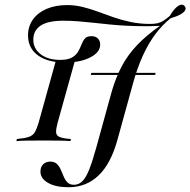

<svg xmlns="http://www.w3.org/2000/svg" viewBox="-20 -604 815 822"><path d="M273.4 197.6Q218.5 197.6 185.9 179Q153.2 160.5 153.2 130.6Q153.2 110.5 164.9 99.2Q176.6 87.9 195.2 87.9Q213.7 87.9 223.8 98Q233.9 108.1 240.3 122.6Q246.8 137.1 252.8 152Q258.9 166.9 269 177Q279 187.1 296.8 187.1Q317.7 187.1 333.5 171Q349.2 154.8 362.9 119.4Q376.6 83.9 392.7 25.8L458.1 -211.3Q475.8 -272.6 501.6 -321Q527.4 -369.4 567.7 -411.7Q608.1 -454 668.5 -496L673.4 -493.5Q658.9 -493.5 645.2 -492.7Q631.5 -491.9 619.4 -491.9Q607.3 -491.9 596.8 -491.9Q557.3 -491.9 519.4 -494Q481.5 -496 446 -499.6Q410.5 -503.2 377 -506.9Q343.5 -510.5 312.1 -512.9Q280.6 -515.3 250.8 -515.3Q185.5 -515.3 154 -494.4Q122.6 -473.4 122.6 -433.9Q122.6 -396 154 -371.8Q185.5 -347.6 237.9 -347.6Q270.2 -347.6 287.9 -357.7Q305.6 -367.7 314.5 -383.1Q323.4 -398.4 329 -413.7Q334.7 -429 343.5 -439.1Q352.4 -449.2 371.8 -449.2Q388.7 -449.2 398.8 -439.5Q408.9 -429.8 408.9 -412.9Q408.9 -379.8 366.1 -358.1Q323.4 -336.3 258.9 -336.3Q183.9 -336.3 141.9 -367.3Q100 -398.4 100 -452.4Q100 -491.1 121 -520.6Q141.9 -550 179.8 -566.1Q217.7 -582.3 267.7 -582.3Q300.8 -582.3 333.9 -574.2Q366.9 -566.1 399.6 -554Q432.3 -541.9 466.9 -529.8Q501.6 -517.7 540.3 -509.7Q579 -501.6 621 -501.6Q641.1 -501.6 654 -504.4Q666.9 -507.3 678.6 -514.5Q690.3 -521.8 706.5 -535.5Q725.8 -567.7 742.7 -578.6Q759.7 -589.5 770.2 -578.2Q777.4 -570.2 773 -560.9Q768.5 -551.6 753.2 -542.7Q737.9 -533.9 710.5 -525.8Q675.8 -498.4 646 -458.9Q616.1 -419.4 591.9 -366.5Q567.7 -313.7 549.2 -246L483.1 -6.5Q454.8 96.8 402 147.2Q349.2 197.6 273.4 197.6ZM50 0 52.4 -8.9Q87.1 -12.1 104 -18.1Q121 -24.2 129 -37.9Q137.1 -51.6 145.2 -78.2L218.5 -341.9Q237.9 -338.7 258.5 -339.9Q279 -341.1 300.8 -344.4L226.6 -78.2Q219.4 -51.6 220.2 -37.5Q221 -23.4 235.5 -17.3Q250 -11.3 283.9 -8.9L281.5 0Q262.9 -1.6 232.3 -2Q201.6 -2.4 166.1 -2.4Q127.4 -2.4 98 -2Q68.5 -1.6 50 0ZM368.5 -283.1 371 -291.9H646L644.4 -283.1Z"/></svg>

Font: Playfair 144pt
Style: Italic
Weight: 400
Italic angle: -15.6°
Designer: Claus Eggers Sørensen
Foundry: Claus Eggers Sørensen
Version: Version 2.001;gftools[0.9.30]